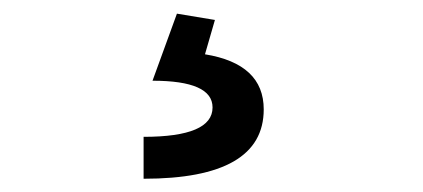

<svg xmlns="http://www.w3.org/2000/svg" viewBox="-20 -30 626 284"><path d="M192.4 234.4V172.4Q294.4 172.4 294.4 128.9Q294.4 89.4 205.6 89.4L241.7 -9.8L297.9 -0.5L283.2 50.3Q370.1 64.5 370.1 131.8Q370.1 234.4 192.4 234.4Z"/></svg>

Font: Cascadia Code NF SemiLight
Style: Regular
Weight: 350
Monospace: yes
Designer: Aaron Bell
Foundry: Saja Typeworks
Version: Version 2404.023; ttfautohint (v1.8.4)